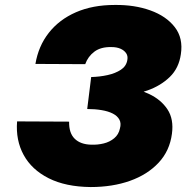

<svg xmlns="http://www.w3.org/2000/svg" viewBox="-20 -735 752 775"><path d="M337 -335Q397 -335 459.5 -343Q522 -351 575.5 -370Q629 -389 665.5 -424.5Q702 -460 710 -516Q720 -581 685.5 -625.5Q651 -670 587 -693Q523 -716 443 -715Q354 -715 286.5 -685.5Q219 -656 177 -602.5Q135 -549 123 -477L324 -476Q335 -507 361 -526.5Q387 -546 430 -545Q451 -545 466 -538.5Q481 -532 489 -520.5Q497 -509 494 -493Q490 -468 468 -453.5Q446 -439 414.5 -432Q383 -425 348 -424ZM346 20Q434 20 504.5 -5Q575 -30 620 -78Q665 -126 674 -195Q682 -254 656 -293.5Q630 -333 581 -356Q532 -379 470 -389Q408 -399 345 -399L332 -295Q363 -295 390 -290.5Q417 -286 435.5 -276.5Q454 -267 462 -252Q470 -237 464 -216Q459 -192 441 -177Q423 -162 398.5 -156Q374 -150 348 -151Q305 -152 281.5 -175Q258 -198 259 -244L49 -245Q43 -169 75.5 -109.5Q108 -50 176.5 -15.5Q245 19 346 20Z"/></svg>

Font: Jost Black
Style: Italic
Weight: 900
Italic angle: -5°
Version: Version 3.710